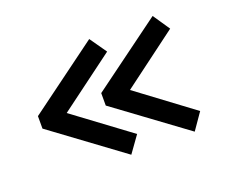

<svg xmlns="http://www.w3.org/2000/svg" viewBox="-80 -618 780 664"><g transform="rotate(-20 310.0 -286.0)"><path d="M300.8 -73.2 43 -263.2V-309.1L300.8 -499L344.2 -437L140.1 -285.2L344.2 -133.8ZM534.2 -73.2 275.9 -263.2V-309.1L534.2 -499L576.2 -437L373 -285.2L576.2 -133.8Z"/></g></svg>

Font: Kanit
Style: Regular
Weight: 400
Designer: Katatrad Team
Foundry: CadsonDemak
Version: Version 1.000;PS 001.000;hotconv 1.0.88;makeotf.lib2.5.64775